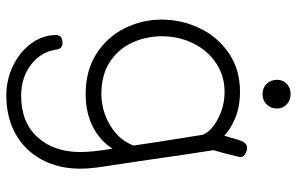

<svg xmlns="http://www.w3.org/2000/svg" viewBox="-190 -522 961 622"><g transform="rotate(90 291.0 -210.5)"><path d="M514 -98Q520 -61 523 -36Q526 -11 526 10Q526 81 496.5 135.5Q467 190 413.5 220Q360 250 289 250Q237 250 192 228Q147 206 120 169Q93 132 93 89Q93 68 119 68Q137 68 140 87Q147 138 189 170Q231 202 289 202Q376 202 424 149Q472 96 472 10Q472 -30 461 -94Q436 -54 390.5 -30.5Q345 -7 284 -7Q208 -7 153.5 -42Q99 -77 71 -133.5Q43 -190 43 -253Q43 -318 71 -376.5Q99 -435 152 -471Q205 -507 276 -507Q325 -507 362 -491.5Q399 -476 419 -456L426 -479Q435 -511 438 -516Q446 -530 458 -530Q468 -530 477.5 -524.5Q487 -519 488 -511Q488 -505 487 -501L475 -453L466 -421Q479 -340 503 -171Q503 -174 514 -98ZM451 -162Q442 -226 426 -324L416 -387Q404 -415 363.5 -436Q323 -457 277 -457Q225 -457 184 -429.5Q143 -402 120 -355.5Q97 -309 97 -254Q97 -203 117.5 -158Q138 -113 180 -85.5Q222 -58 283 -58Q339 -58 386.5 -87Q434 -116 451 -162ZM238 -627Q238 -646 251 -658.5Q264 -671 284 -671Q304 -671 317.5 -658.5Q331 -646 331 -627Q331 -607 318 -593.5Q305 -580 284 -580Q264 -580 251 -593.5Q238 -607 238 -627Z"/></g></svg>

Font: Mali Light
Style: Regular
Weight: 300
Designer: Kitiyaporn Chalermlarp | Katatrad Aksorn Co.,Ltd.
Foundry: Cadson Demak Co.,Ltd.
Version: Version 1.000; ttfautohint (v1.6)